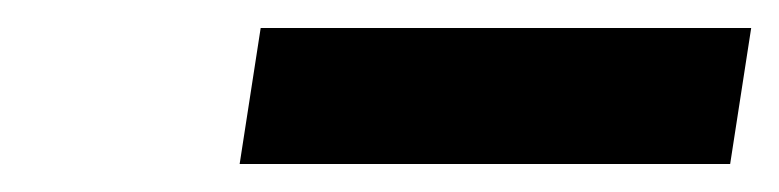

<svg xmlns="http://www.w3.org/2000/svg" viewBox="-20 -706 556 137"><path d="M151 -589H501L516 -686H166Z"/></svg>

Font: Jost Medium
Style: Italic
Weight: 500
Italic angle: -5°
Version: Version 3.710